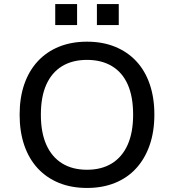

<svg xmlns="http://www.w3.org/2000/svg" viewBox="-20 -920 860 949"><path d="M410 9Q333 9 271.5 -16Q210 -41 166.5 -88Q123 -135 100 -202Q77 -269 77 -353Q77 -437 100 -503.5Q123 -570 166.5 -617Q210 -664 271.5 -689Q333 -714 410 -714Q487 -714 548.5 -689Q610 -664 653.5 -617.5Q697 -571 720 -504Q743 -437 743 -354Q743 -269 719.5 -202Q696 -135 653 -88Q610 -41 548.5 -16Q487 9 410 9ZM410 -81Q482 -81 533 -112.5Q584 -144 611 -204.5Q638 -265 638 -353Q638 -442 611.5 -502Q585 -562 533.5 -593Q482 -624 410 -624Q338 -624 287 -593Q236 -562 209 -502Q182 -442 182 -353Q182 -265 209 -204.5Q236 -144 287 -112.5Q338 -81 410 -81ZM459 -796V-900H567V-796ZM253 -796V-900H361V-796Z"/></svg>

Font: Nunito Sans 7pt Medium
Style: Regular
Weight: 500
Designer: Vernon Adams
Foundry: Vernon Adams
Version: Version 3.101;gftools[0.9.27]